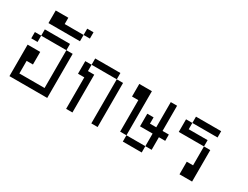

<svg xmlns="http://www.w3.org/2000/svg" viewBox="-65 -1169 2131 1650"><g transform="rotate(30 1000.0 -344.0)"><path d="M62.5 -312.5V0H437.5V-437.5H375Q375 -437.5 375 -62.5H125Q125 -62.5 125 -187.5H187.5Q187.5 -187.5 187.5 -312.5ZM125 -437.5H62.5V-375H125ZM125 -437.5H375V-500H125Z M500 -625V-687.5H437.5V-625H250V-687.5H125Q125 -687.5 125 -562.5H437.5V-625Z M625 -312.5V0H687.5Q687.5 0 687.5 -375H625V-437.5H562.5Q562.5 -437.5 562.5 -312.5ZM875 -437.5V0H937.5V-437.5ZM625 -437.5H875V-500H625Z M1500 -187.5V-250H1437.5Q1437.5 -250 1437.5 -500H1375Q1375 -500 1375 -250H1312.5V-312.5H1250Q1250 -312.5 1250 -187.5H1375Q1375 -187.5 1375 -62.5H1187.5V0H1375V-62.5H1437.5Q1437.5 -62.5 1437.5 -187.5ZM1187.5 -62.5V-500H1062.5Q1062.5 -500 1062.5 -375H1125V-62.5Z M1875 -437.5V-500H1625V-437.5H1562.5Q1562.5 -437.5 1562.5 -312.5H1812.5V-125H1750Q1750 -125 1750 0H1875V-312.5H1812.5V-375H1625V-437.5Z"/></g></svg>

Font: BFUnifontExMono
Style: Regular
Weight: 500
Version: Version 15.0.06